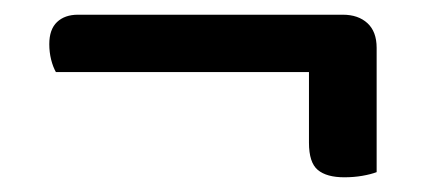

<svg xmlns="http://www.w3.org/2000/svg" viewBox="-20 -416 579 261"><path d="M86 -396H446Q467 -396 479.5 -384.5Q492 -373 492 -351V-182Q484 -179 472.5 -177Q461 -175 448 -175Q424 -175 412 -185Q400 -195 400 -222V-318H56Q52 -325 49.5 -335Q47 -345 47 -356Q47 -376 57.5 -386Q68 -396 86 -396Z"/></svg>

Font: Baloo Tamma 2 Medium
Style: Regular
Weight: 500
Designer: Divya Kowshik, Shuchita Grover and Ek Type
Foundry: Ek Type
Version: Version 1.700